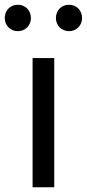

<svg xmlns="http://www.w3.org/2000/svg" viewBox="-45 -787 365 807"><path d="M92 0H183V-543H92ZM30 -656C62 -656 85 -681 85 -711C85 -743 62 -767 30 -767C-2 -767 -25 -743 -25 -711C-25 -681 -2 -656 30 -656ZM245 -656C277 -656 300 -681 300 -711C300 -743 277 -767 245 -767C213 -767 190 -743 190 -711C190 -681 213 -656 245 -656Z"/></svg>

Font: Squished Noto Sans CJK JP Regular
Style: Regular
Weight: 400
Designer: Ryoko NISHIZUKA (kana & ideographs); Paul D. Hunt (Latin, Greek & Cyrillic); Wenlong ZHANG (bopomofo); Sandoll Communica
Foundry: Adobe Systems Incorporated
Version: Version 1.004;PS 1.004;hotconv 1.0.82;makeotf.lib2.5.63406